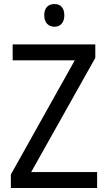

<svg xmlns="http://www.w3.org/2000/svg" viewBox="-20 -935 535 955"><path d="M251 -915C221 -915 200 -897 200 -859C200 -821 222 -802 251 -802C279 -802 300 -821 300 -859C300 -897 280 -915 251 -915ZM463 0V-79H135L454 -647V-714H43V-635H352L34 -67V0Z"/></svg>

Font: Noto Sans Khmer UI SemiCondensed
Style: Regular
Weight: 400
Width: 4
Designer: Danh Hong and the Monotype Design Team
Foundry: Monotype Imaging Inc.
Version: Version 2.002